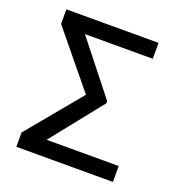

<svg xmlns="http://www.w3.org/2000/svg" viewBox="-129 -823 882 934"><g transform="rotate(20 312.5 -356.0)"><path d="M396.3 -359.4V-349.4L183.6 -82.4H556.8V0H56.8V-73.9L288.4 -353.7L56.8 -636.4V-711.6H534.1V-629.3H182.9Z"/></g></svg>

Font: Inter UI
Style: Regular
Weight: 400
Designer: Rasmus Andersson
Foundry: rsms
Version: Version 2.2